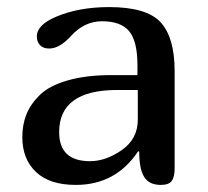

<svg xmlns="http://www.w3.org/2000/svg" viewBox="-20 -522 586 542"><path d="M370 -95Q307 0 194 0Q120 0 81.5 -36.5Q43 -73 43 -135Q43 -170 54.5 -199Q66 -228 92.5 -254Q119 -280 171 -295Q223 -310 295 -310H368V-338Q368 -406 344.5 -434Q321 -462 268 -462Q218 -462 180 -420Q148 -385 119 -385Q102 -385 93 -394.5Q84 -404 84 -419Q84 -452 139 -475Q203 -502 288 -502Q394 -502 433.5 -459Q473 -416 473 -321V-47Q473 -23 465 -11.5Q457 0 434 0Q401 0 387 -22.5Q373 -45 373 -94ZM311 -268Q147 -268 147 -149Q147 -67 234 -67Q279 -67 324 -98.5Q369 -130 369 -184V-268Z"/></svg>

Font: Marmelad
Style: Regular
Weight: 400
Designer: Manvel Shmavonyan
Foundry: Cyreal
Version: Version 1.001;PS 001.001;hotconv 1.0.88;makeotf.lib2.5.64775